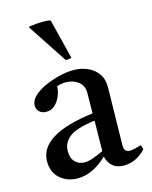

<svg xmlns="http://www.w3.org/2000/svg" viewBox="-115 -827 723 915"><g transform="rotate(-15 246.5 -370.0)"><path d="M383 10Q317 10 300 -56Q229 12 155 12Q104 12 68.5 -18.5Q33 -49 33 -103Q33 -235 302 -269Q302 -293 302.5 -318Q303 -343 303 -371Q303 -406 277.5 -425.5Q252 -445 216 -445Q190 -445 172 -437Q172 -414 162 -390Q152 -366 134.5 -349.5Q117 -333 92 -333Q70 -333 57.5 -345.5Q45 -358 45 -376Q45 -400 67.5 -421.5Q90 -443 125 -458.5Q160 -474 198 -483Q236 -492 266 -492Q303 -492 334.5 -478.5Q366 -465 385.5 -438.5Q405 -412 405 -373Q405 -349 404 -310.5Q403 -272 402.5 -228.5Q402 -185 401 -146Q400 -107 400 -83Q400 -51 428 -51Q446 -51 483 -63Q487 -58 488.5 -52Q490 -46 491 -41Q466 -14 438.5 -2Q411 10 383 10ZM300 -83 302 -233Q210 -221 175.5 -194Q141 -167 141 -125Q141 -90 159.5 -71.5Q178 -53 206 -53Q224 -53 246.5 -61Q269 -69 300 -83ZM116 -742V-746Q151 -752 190 -752Q219 -752 224 -747L273 -551Q267 -549 258 -548Q249 -547 244 -548Z"/></g></svg>

Font: Tiro Bangla
Style: Regular
Weight: 400
Designer: Bangla: John Hudson & Fiona Ross. Latin: John Hudson.
Foundry: Tiro Typeworks Ltd.
Version: Version 1.60